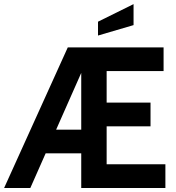

<svg xmlns="http://www.w3.org/2000/svg" viewBox="-30 -936 874 956"><path d="M-9.5 0 307.5 -700H784.5V-582H501V-425H719.5V-307H501V-118H793.5V0H374.5V-573L121 0ZM168 -172.5V-290.5H409.5V-172.5ZM458 -759V-828L635 -915.5V-811Z"/></svg>

Font: Cabin
Style: Bold
Weight: 700
Width: 4
Designer: Pablo Impallari
Foundry: Pablo Impallari. http://www.impallari.com Igino Marini. http://www.ikern.com
Version: Version 3.001